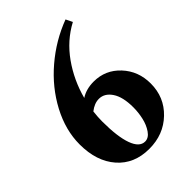

<svg xmlns="http://www.w3.org/2000/svg" viewBox="-202 -768 874 874"><g transform="rotate(-45 234.5 -331.5)"><path d="M236.3 11.2Q139.6 11.2 82.8 -53.7Q25.9 -118.7 25.9 -227.5Q25.9 -318.8 73.7 -409.2Q121.6 -499.5 202.9 -568.8Q284.2 -638.2 382.8 -675.3L398.4 -643.6Q320.3 -602.1 267.3 -527.3Q214.4 -452.6 190.4 -362.3Q225.1 -384.8 273.4 -384.8Q348.6 -384.8 399.9 -329.6Q451.2 -274.4 451.2 -194.8Q451.2 -106.9 389.6 -47.9Q328.1 11.2 236.3 11.2ZM172.4 -229Q172.4 -130.9 191.4 -78.4Q210.4 -25.9 246.1 -25.9Q269.5 -25.9 286.6 -50.8Q303.7 -75.7 311 -108.4Q318.4 -141.1 318.4 -174.3Q318.4 -241.2 294.4 -276.9Q270.5 -312.5 234.4 -312.5Q205.6 -312.5 176.3 -289.6Q172.4 -256.8 172.4 -229Z"/></g></svg>

Font: Elstob 10pt
Style: Bold
Weight: 700
Designer: Peter S. Baker
Version: Version 1.015